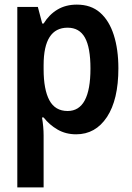

<svg xmlns="http://www.w3.org/2000/svg" viewBox="-20 -572 570 832"><path d="M55 240V-542H144L163 -470H169Q193 -509 229 -530.5Q265 -552 313 -552Q374 -552 413.5 -517.5Q453 -483 473 -420.5Q493 -358 493 -276Q493 -140 443.5 -65Q394 10 310 10Q265 10 229.5 -10.5Q194 -31 169 -63H162Q169 -22 169 15V240ZM273 -91Q372 -91 372 -275Q372 -366 348 -409Q324 -452 273 -452Q169 -452 169 -290V-272Q169 -184 194 -137.5Q219 -91 273 -91Z"/></svg>

Font: Noto Sans Mono Condensed SemiBold
Style: Regular
Weight: 600
Width: 3
Designer: Monotype Design Team
Foundry: Monotype Imaging Inc.
Version: Version 2.014